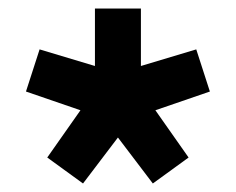

<svg xmlns="http://www.w3.org/2000/svg" viewBox="-20 -710 554 451"><path d="M41 -495 73 -594 203 -555V-690H311V-555L441 -594L473 -495L345 -451L423 -340L339 -279L257 -387L175 -279L91 -340L169 -451Z"/></svg>

Font: Oxanium ExtraLight
Style: Bold
Weight: 700
Version: Version 2.000